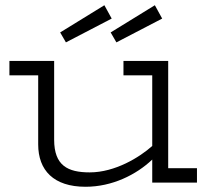

<svg xmlns="http://www.w3.org/2000/svg" viewBox="-20 -698 793 734"><path d="M733 -55H623V-465H452V-410H562V-140C514 -97 420 -39 323 -39C239 -39 187 -65 187 -164V-465H16V-410H126V-146C126 -47 185 16 307 16C409 16 501 -30 562 -88V0H733ZM379 -678 210 -574 232 -536 407 -627ZM572 -678 403 -574 425 -536 600 -627Z"/></svg>

Font: Stint Ultra Expanded
Style: Regular
Weight: 400
Width: 7
Designer: Astigmatic (AOETI)
Foundry: Astigmatic (AOETI)
Version: Version 1.000